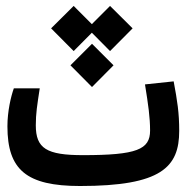

<svg xmlns="http://www.w3.org/2000/svg" viewBox="-20 -621 626 644"><path d="M248.5 2.9C521.5 2.9 581.1 -60.5 581.1 -182.1C581.1 -243.2 574.7 -282.7 562.5 -348.1L466.3 -337.9C477.5 -268.6 483.4 -226.6 483.4 -183.1C483.4 -119.6 439 -100.6 258.3 -100.6C136.2 -100.6 100.1 -123 100.1 -200.7C100.1 -240.7 104.5 -267.1 113.3 -324.7H26.4C16.6 -297.4 4.9 -247.6 4.9 -197.3C4.9 -51.3 68.8 2.9 248.5 2.9ZM349.1 -601.1 288.1 -540 227.1 -601.1 151.4 -525.9 227.1 -449.7 288.1 -511.2 349.1 -449.7 424.8 -525.9ZM288.6 -474.1 216.3 -401.9 288.6 -329.1 360.8 -401.9Z"/></svg>

Font: Cascadia Code PL
Style: Regular
Weight: 400
Monospace: yes
Designer: Aaron Bell
Foundry: Saja Typeworks
Version: Version 2404.023